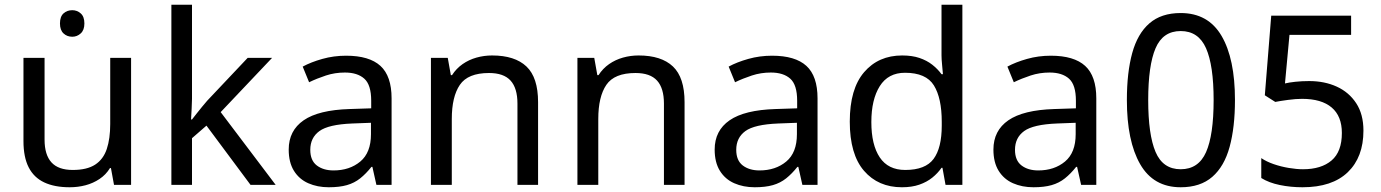

<svg xmlns="http://www.w3.org/2000/svg" viewBox="-20 -780 5828 810"><path d="M285 -737Q305 -737 320.5 -723.5Q336 -710 336 -681Q336 -653 320.5 -639Q305 -625 285 -625Q263 -625 248 -639Q233 -653 233 -681Q233 -710 248 -723.5Q263 -737 285 -737ZM533 -536V0H461L448 -71H444Q427 -43 400 -25Q373 -7 341 1.5Q309 10 274 10Q210 10 166.5 -10.5Q123 -31 101 -74Q79 -117 79 -185V-536H168V-191Q168 -127 197 -95Q226 -63 287 -63Q347 -63 381.5 -85.5Q416 -108 430.5 -151.5Q445 -195 445 -257V-536Z M790 -363Q790 -347 788.5 -321Q787 -295 786 -276H790Q796 -284 808 -299Q820 -314 832.5 -329.5Q845 -345 854 -355L1025 -536H1128L911 -307L1143 0H1037L851 -250L790 -197V0H703V-760H790Z M1440 -545Q1538 -545 1585 -502Q1632 -459 1632 -365V0H1568L1551 -76H1547Q1524 -47 1499.5 -27.5Q1475 -8 1443.5 1Q1412 10 1367 10Q1319 10 1280.5 -7Q1242 -24 1220 -59.5Q1198 -95 1198 -149Q1198 -229 1261 -272.5Q1324 -316 1455 -320L1546 -323V-355Q1546 -422 1517 -448Q1488 -474 1435 -474Q1393 -474 1355 -461.5Q1317 -449 1284 -433L1257 -499Q1292 -518 1340 -531.5Q1388 -545 1440 -545ZM1466 -259Q1366 -255 1327.5 -227Q1289 -199 1289 -148Q1289 -103 1316.5 -82Q1344 -61 1387 -61Q1455 -61 1500 -98.5Q1545 -136 1545 -214V-262Z M2056 -546Q2152 -546 2201 -499.5Q2250 -453 2250 -349V0H2163V-343Q2163 -408 2134 -440Q2105 -472 2043 -472Q1954 -472 1920 -422Q1886 -372 1886 -278V0H1798V-536H1869L1882 -463H1887Q1905 -491 1931.5 -509.5Q1958 -528 1990 -537Q2022 -546 2056 -546Z M2674 -546Q2770 -546 2819 -499.5Q2868 -453 2868 -349V0H2781V-343Q2781 -408 2752 -440Q2723 -472 2661 -472Q2572 -472 2538 -422Q2504 -372 2504 -278V0H2416V-536H2487L2500 -463H2505Q2523 -491 2549.5 -509.5Q2576 -528 2608 -537Q2640 -546 2674 -546Z M3237 -545Q3335 -545 3382 -502Q3429 -459 3429 -365V0H3365L3348 -76H3344Q3321 -47 3296.5 -27.5Q3272 -8 3240.5 1Q3209 10 3164 10Q3116 10 3077.5 -7Q3039 -24 3017 -59.5Q2995 -95 2995 -149Q2995 -229 3058 -272.5Q3121 -316 3252 -320L3343 -323V-355Q3343 -422 3314 -448Q3285 -474 3232 -474Q3190 -474 3152 -461.5Q3114 -449 3081 -433L3054 -499Q3089 -518 3137 -531.5Q3185 -545 3237 -545ZM3263 -259Q3163 -255 3124.5 -227Q3086 -199 3086 -148Q3086 -103 3113.5 -82Q3141 -61 3184 -61Q3252 -61 3297 -98.5Q3342 -136 3342 -214V-262Z M3785 10Q3685 10 3625 -59.5Q3565 -129 3565 -267Q3565 -405 3625.5 -475.5Q3686 -546 3786 -546Q3828 -546 3859 -535.5Q3890 -525 3913 -507Q3936 -489 3952 -467H3958Q3957 -480 3954.5 -505.5Q3952 -531 3952 -546V-760H4040V0H3969L3956 -72H3952Q3936 -49 3913 -30.5Q3890 -12 3858.5 -1Q3827 10 3785 10ZM3799 -63Q3884 -63 3918.5 -109.5Q3953 -156 3953 -250V-266Q3953 -366 3920 -419.5Q3887 -473 3798 -473Q3727 -473 3691.5 -416.5Q3656 -360 3656 -265Q3656 -169 3691.5 -116Q3727 -63 3799 -63Z M4413 -545Q4511 -545 4558 -502Q4605 -459 4605 -365V0H4541L4524 -76H4520Q4497 -47 4472.5 -27.5Q4448 -8 4416.5 1Q4385 10 4340 10Q4292 10 4253.5 -7Q4215 -24 4193 -59.5Q4171 -95 4171 -149Q4171 -229 4234 -272.5Q4297 -316 4428 -320L4519 -323V-355Q4519 -422 4490 -448Q4461 -474 4408 -474Q4366 -474 4328 -461.5Q4290 -449 4257 -433L4230 -499Q4265 -518 4313 -531.5Q4361 -545 4413 -545ZM4439 -259Q4339 -255 4300.5 -227Q4262 -199 4262 -148Q4262 -103 4289.5 -82Q4317 -61 4360 -61Q4428 -61 4473 -98.5Q4518 -136 4518 -214V-262Z M4961 10Q4846 10 4790 -87.5Q4734 -185 4734 -358Q4734 -474 4756.5 -556Q4779 -638 4829 -681.5Q4879 -725 4961 -725Q5077 -725 5133.5 -628.5Q5190 -532 5190 -358Q5190 -243 5167.5 -160.5Q5145 -78 5094.5 -34Q5044 10 4961 10ZM4961 -66Q5036 -66 5068 -138Q5100 -210 5100 -358Q5100 -504 5068 -576.5Q5036 -649 4961 -649Q4886 -649 4855 -576.5Q4824 -504 4824 -358Q4824 -212 4855 -139Q4886 -66 4961 -66Z M5475 10Q5425 10 5379 0.5Q5333 -9 5301 -29V-113Q5323 -98 5353.5 -87.5Q5384 -77 5417 -71.5Q5450 -66 5477 -66Q5554 -66 5597.5 -103Q5641 -140 5641 -219Q5641 -290 5598 -326.5Q5555 -363 5473 -363Q5447 -363 5413.5 -358.5Q5380 -354 5360 -350L5316 -378L5343 -714H5680V-633H5420L5401 -428Q5417 -432 5444.5 -435Q5472 -438 5503 -438Q5568 -438 5619.5 -414.5Q5671 -391 5701.5 -344.5Q5732 -298 5732 -229Q5732 -117 5666 -53.5Q5600 10 5475 10Z"/></svg>

Font: ukannada05
Style: Book
Weight: 400
Designer: Jelle Bosma - Monotype Design Team
Foundry: Monotype Imaging Inc.
Version: Version 2.003